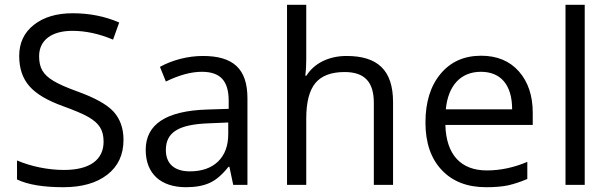

<svg xmlns="http://www.w3.org/2000/svg" viewBox="-20 -780 2573 810"><path d="M501 -189.9C501 -238.8 486.8 -278.3 459 -309.1C430.7 -339.8 378.9 -368.2 304.2 -395C259.8 -411.1 226.6 -425.8 205.1 -439C161.6 -465.3 145 -493.7 145 -543C145 -609.9 197.3 -649.9 285.2 -649.9C340.8 -649.9 397.9 -637.7 457 -612.8L482.9 -685.1C423.3 -710.9 357.9 -724.1 287.1 -724.1C219.2 -724.1 164.6 -708 123 -675.3C81.5 -642.6 61 -599.1 61 -543.9C61 -491.7 75.2 -449.2 104 -416.5C132.3 -383.8 179.7 -356 246.1 -332C293.5 -314.9 329.1 -299.8 352.5 -286.6C398.9 -259.8 417 -231.4 417 -182.1C417 -107.4 360.8 -63 250 -63C182.1 -63 110.4 -78.1 51.8 -103V-22.9C97.2 -1 162.6 9.8 247.1 9.8C325.2 9.8 387.2 -7.8 432.6 -43C478 -78.1 501 -127 501 -189.9Z M1023.9 0V-365.2C1023.9 -490.2 963.4 -543.9 835.9 -543.9C772.9 -543.9 707.5 -526.9 654.8 -498L679.7 -436C735.8 -463.4 786.6 -477.1 831.1 -477.1C910.6 -477.1 944.8 -438 944.8 -354V-320.8L854 -317.9C681.2 -312.5 594.7 -255.9 594.7 -147.9C594.7 -46.9 658.7 9.8 764.6 9.8C804.2 9.8 837.4 3.9 864.3 -8.3C890.6 -20 917 -42.5 943.8 -76.2H947.8L963.9 0ZM780.8 -57.1C716.8 -57.1 679.7 -88.4 679.7 -147C679.7 -221.7 732.9 -255.4 861.8 -259.8L942.9 -263.2V-214.8C942.9 -165 928.7 -126.5 899.9 -98.6C871.1 -70.8 831.1 -57.1 780.8 -57.1Z M1638.2 0V-349.1C1638.2 -484.4 1572.8 -543.9 1441.9 -543.9C1366.2 -543.9 1304.7 -512.2 1272.9 -460.9H1268.1C1270.5 -479 1272 -502 1272 -529.8V-759.8H1190.9V0H1272V-279.8C1272 -349.6 1285.2 -399.4 1311 -430.2C1336.9 -460.9 1377.9 -476.1 1434.1 -476.1C1518.6 -476.1 1557.1 -433.6 1557.1 -346.2V0Z M2030.8 9.8C2066.9 9.8 2097.7 7.3 2123.5 2C2148.9 -3.9 2175.8 -12.7 2204.6 -24.9V-97.2C2148.4 -73.2 2091.3 -61 2033.7 -61C1924.3 -61 1862.3 -127.4 1858.9 -252.9H2227.5V-304.2C2227.5 -376.5 2208 -434.6 2168.9 -479C2129.9 -522.9 2076.7 -544.9 2009.8 -544.9C1938 -544.9 1881.3 -519.5 1838.9 -468.8C1796.4 -418 1774.9 -349.6 1774.9 -263.2C1774.9 -177.7 1797.9 -110.8 1843.8 -62.5C1889.2 -14.2 1951.7 9.8 2030.8 9.8ZM2008.8 -477.1C2093.3 -477.1 2140.6 -420.9 2140.6 -318.8H1860.8C1870.1 -418 1922.9 -477.1 2008.8 -477.1Z M2446.8 -759.8H2365.7V0H2446.8Z"/></svg>

Font: Sahel
Style: Regular
Weight: 400
Foundry: Saber Rastikerdar (saber.rastikerdar@gmail.com)
Version: Version 3.4.0